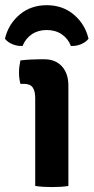

<svg xmlns="http://www.w3.org/2000/svg" viewBox="-52 -734 370 758"><path d="M218 0Q204.5 2.5 187.2 3.5Q170 4.5 153 4.5Q136 4.5 118.8 3.5Q101.5 2.5 87 0V-348Q87 -374 77.2 -388.5Q67.5 -403 42 -403H28.5Q23 -425 23 -448Q23 -459.5 24.5 -471.5Q26 -483.5 28.5 -495.5Q50 -498 70.5 -499Q91 -500 105 -500H122.5Q167 -500 192.5 -472Q218 -444 218 -395.5ZM297.5 -581Q286.5 -567 267.2 -559.2Q248 -551.5 228 -552.5Q216.5 -582 191.5 -598.8Q166.5 -615.5 132.5 -615.5Q98.5 -615.5 73.8 -598.8Q49 -582 37 -552.5Q17 -551.5 -2.2 -559.2Q-21.5 -567 -32.5 -581Q-19 -638.5 25.2 -676Q69.5 -713.5 132.5 -713.5Q195.5 -713.5 239.8 -676Q284 -638.5 297.5 -581Z"/></svg>

Font: Signika Light SemiBold
Style: Regular
Weight: 600
Version: Version 2.003;gftools[0.9.32]